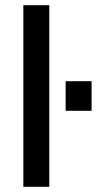

<svg xmlns="http://www.w3.org/2000/svg" viewBox="-20 -720 423 740"><path d="M70 0V-700H170V0ZM233 -293V-407H333V-293Z"/></svg>

Font: Cuprum Medium
Style: Regular
Weight: 500
Designer: Jovanny Lemonad
Foundry: Jovanny Lemonad
Version: Version 3.000